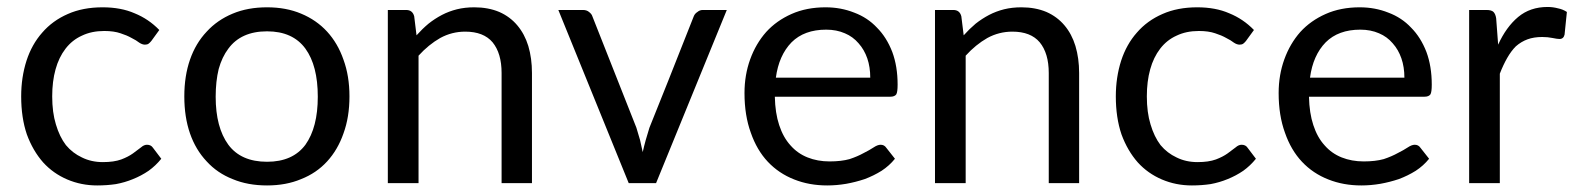

<svg xmlns="http://www.w3.org/2000/svg" viewBox="-20 -536 4614 562"><path d="M422.9 -416Q418.9 -411.1 415 -408.2Q411.1 -405.3 404.3 -405.3Q396.5 -405.3 387.7 -411.1Q378.9 -418 365.2 -424.8Q351.6 -432.6 333 -438.5Q313.5 -445.3 285.2 -445.3Q248 -445.3 219.7 -431.6Q191.4 -418.9 171.9 -393.6Q152.3 -368.2 142.6 -333Q132.8 -297.9 132.8 -253.9Q132.8 -207 143.6 -171.9Q154.3 -135.7 172.9 -111.3Q192.4 -87.9 219.7 -75.2Q247.1 -61.5 281.2 -61.5Q313.5 -61.5 335 -69.3Q355.5 -77.1 369.1 -86.9Q382.8 -96.7 392.6 -104.5Q401.4 -112.3 410.2 -112.3Q421.9 -112.3 427.7 -103.5Q435.5 -92.8 452.1 -71.3Q435.5 -50.8 415 -36.1Q393.6 -21.5 369.1 -11.7Q345.7 -2 319.3 2.9Q293 6.8 264.6 6.8Q217.8 6.8 176.8 -10.7Q135.7 -28.3 106.4 -60.5Q76.2 -94.7 58.6 -142.6Q42 -191.4 42 -253.9Q42 -309.6 57.6 -358.4Q73.2 -406.2 103.5 -440.4Q133.8 -475.6 178.7 -495.1Q222.7 -514.6 280.3 -514.6Q334 -514.6 374 -497.1Q415 -480.5 446.3 -448.2Q438.5 -437.5 422.9 -416Z M761.7 -514.6Q817.4 -514.6 861.3 -496.1Q906.2 -477.5 937.5 -443.4Q968.8 -409.2 985.4 -361.3Q1002.9 -313.5 1002.9 -253.9Q1002.9 -193.4 985.4 -145.5Q968.8 -97.7 937.5 -63.5Q906.2 -29.3 861.3 -11.7Q817.4 6.8 761.7 6.8Q705.1 6.8 661.1 -11.7Q616.2 -29.3 585 -63.5Q552.7 -97.7 536.1 -145.5Q519.5 -193.4 519.5 -253.9Q519.5 -313.5 536.1 -361.3Q552.7 -409.2 585 -443.4Q616.2 -477.5 661.1 -496.1Q705.1 -514.6 761.7 -514.6ZM761.7 -62.5Q836.9 -62.5 874 -112.3Q910.2 -163.1 910.2 -252.9Q910.2 -343.8 874 -393.6Q836.9 -444.3 761.7 -444.3Q723.6 -444.3 695.3 -431.6Q667 -418.9 648.4 -393.6Q629.9 -369.1 620.1 -334Q611.3 -297.9 611.3 -252.9Q611.3 -163.1 648.4 -112.3Q685.5 -62.5 761.7 -62.5Z M1199.2 -432.6Q1215.8 -451.2 1234.4 -466.8Q1252.9 -481.4 1273.4 -492.2Q1293.9 -502.9 1317.4 -508.8Q1340.8 -514.6 1368.2 -514.6Q1409.2 -514.6 1441.4 -501Q1472.7 -487.3 1494.1 -461.9Q1515.6 -436.5 1526.4 -401.4Q1537.1 -365.2 1537.1 -322.3Q1537.1 -214.8 1537.1 0Q1514.6 0 1448.2 0Q1448.2 -81.1 1448.2 -322.3Q1448.2 -379.9 1421.9 -412.1Q1395.5 -443.4 1341.8 -443.4Q1302.7 -443.4 1268.6 -424.8Q1234.4 -405.3 1205.1 -373Q1205.1 -249 1205.1 0Q1182.6 0 1115.2 0Q1115.2 -79.1 1115.2 -316.4Q1115.2 -364.3 1115.2 -506.8Q1128.9 -506.8 1168.9 -506.8Q1187.5 -506.8 1192.4 -488.3Q1194.3 -469.7 1199.2 -432.6Z M2107.4 -506.8Q2055.7 -379.9 1900.4 0Q1880.9 0 1820.3 0Q1768.6 -127 1614.3 -506.8Q1631.8 -506.8 1686.5 -506.8Q1697.3 -506.8 1704.1 -501Q1711.9 -495.1 1713.9 -488.3Q1756.8 -378.9 1842.8 -162.1Q1848.6 -143.6 1853.5 -126Q1857.4 -108.4 1861.3 -90.8Q1865.2 -108.4 1870.1 -126Q1875 -143.6 1880.9 -162.1Q1924.8 -270.5 2010.7 -488.3Q2013.7 -496.1 2021.5 -501Q2028.3 -506.8 2037.1 -506.8Q2060.5 -506.8 2107.4 -506.8Z M2527.3 -308.6Q2527.3 -339.8 2518.6 -365.2Q2509.8 -390.6 2493.2 -409.2Q2476.6 -428.7 2453.1 -438.5Q2428.7 -449.2 2398.4 -449.2Q2334 -449.2 2296.9 -412.1Q2259.8 -374 2251 -308.6Q2342.8 -308.6 2527.3 -308.6ZM2599.6 -71.3Q2583 -50.8 2560.5 -36.1Q2537.1 -21.5 2510.7 -11.7Q2484.4 -2.9 2457 2Q2428.7 6.8 2401.4 6.8Q2348.6 6.8 2304.7 -10.7Q2259.8 -28.3 2227.5 -62.5Q2195.3 -96.7 2177.7 -147.5Q2159.2 -198.2 2159.2 -263.7Q2159.2 -316.4 2175.8 -362.3Q2192.4 -408.2 2222.7 -442.4Q2252.9 -475.6 2296.9 -495.1Q2340.8 -514.6 2396.5 -514.6Q2441.4 -514.6 2480.5 -499Q2519.5 -484.4 2546.9 -455.1Q2575.2 -426.8 2591.8 -383.8Q2607.4 -341.8 2607.4 -288.1Q2607.4 -266.6 2603.5 -259.8Q2598.6 -252.9 2585.9 -252.9Q2473.6 -252.9 2248 -252.9Q2249 -205.1 2260.7 -169.9Q2272.5 -133.8 2293.9 -110.4Q2314.5 -86.9 2343.8 -75.2Q2373 -63.5 2408.2 -63.5Q2442.4 -63.5 2466.8 -70.3Q2490.2 -78.1 2507.8 -87.9Q2525.4 -96.7 2537.1 -104.5Q2548.8 -112.3 2557.6 -112.3Q2568.4 -112.3 2574.2 -103.5Q2583 -92.8 2599.6 -71.3Z M2800.8 -432.6Q2817.4 -451.2 2835.9 -466.8Q2854.5 -481.4 2875 -492.2Q2895.5 -502.9 2918.9 -508.8Q2942.4 -514.6 2969.7 -514.6Q3010.7 -514.6 3043 -501Q3074.2 -487.3 3095.7 -461.9Q3117.2 -436.5 3127.9 -401.4Q3138.7 -365.2 3138.7 -322.3Q3138.7 -214.8 3138.7 0Q3116.2 0 3049.8 0Q3049.8 -81.1 3049.8 -322.3Q3049.8 -379.9 3023.4 -412.1Q2997.1 -443.4 2943.4 -443.4Q2904.3 -443.4 2870.1 -424.8Q2835.9 -405.3 2806.6 -373Q2806.6 -249 2806.6 0Q2784.2 0 2716.8 0Q2716.8 -79.1 2716.8 -316.4Q2716.8 -364.3 2716.8 -506.8Q2730.5 -506.8 2770.5 -506.8Q2789.1 -506.8 2793.9 -488.3Q2795.9 -469.7 2800.8 -432.6Z M3627 -416Q3623 -411.1 3619.1 -408.2Q3615.2 -405.3 3608.4 -405.3Q3600.6 -405.3 3591.8 -411.1Q3583 -418 3569.3 -424.8Q3555.7 -432.6 3537.1 -438.5Q3517.6 -445.3 3489.3 -445.3Q3452.1 -445.3 3423.8 -431.6Q3395.5 -418.9 3376 -393.6Q3356.4 -368.2 3346.7 -333Q3336.9 -297.9 3336.9 -253.9Q3336.9 -207 3347.7 -171.9Q3358.4 -135.7 3377 -111.3Q3396.5 -87.9 3423.8 -75.2Q3451.2 -61.5 3485.4 -61.5Q3517.6 -61.5 3539.1 -69.3Q3559.6 -77.1 3573.2 -86.9Q3586.9 -96.7 3596.7 -104.5Q3605.5 -112.3 3614.3 -112.3Q3626 -112.3 3631.8 -103.5Q3639.6 -92.8 3656.2 -71.3Q3639.6 -50.8 3619.1 -36.1Q3597.7 -21.5 3573.2 -11.7Q3549.8 -2 3523.4 2.9Q3497.1 6.8 3468.8 6.8Q3421.9 6.8 3380.9 -10.7Q3339.8 -28.3 3310.5 -60.5Q3280.3 -94.7 3262.7 -142.6Q3246.1 -191.4 3246.1 -253.9Q3246.1 -309.6 3261.7 -358.4Q3277.3 -406.2 3307.6 -440.4Q3337.9 -475.6 3382.8 -495.1Q3426.8 -514.6 3484.4 -514.6Q3538.1 -514.6 3578.1 -497.1Q3619.1 -480.5 3650.4 -448.2Q3642.6 -437.5 3627 -416Z M4090.8 -308.6Q4090.8 -339.8 4082 -365.2Q4073.2 -390.6 4056.6 -409.2Q4040 -428.7 4016.6 -438.5Q3992.2 -449.2 3961.9 -449.2Q3897.5 -449.2 3860.4 -412.1Q3823.2 -374 3814.5 -308.6Q3906.2 -308.6 4090.8 -308.6ZM4163.1 -71.3Q4146.5 -50.8 4124 -36.1Q4100.6 -21.5 4074.2 -11.7Q4047.9 -2.9 4020.5 2Q3992.2 6.8 3964.8 6.8Q3912.1 6.8 3868.2 -10.7Q3823.2 -28.3 3791 -62.5Q3758.8 -96.7 3741.2 -147.5Q3722.7 -198.2 3722.7 -263.7Q3722.7 -316.4 3739.3 -362.3Q3755.9 -408.2 3786.1 -442.4Q3816.4 -475.6 3860.4 -495.1Q3904.3 -514.6 3960 -514.6Q4004.9 -514.6 4043.9 -499Q4083 -484.4 4110.4 -455.1Q4138.7 -426.8 4155.3 -383.8Q4170.9 -341.8 4170.9 -288.1Q4170.9 -266.6 4167 -259.8Q4162.1 -252.9 4149.4 -252.9Q4037.1 -252.9 3811.5 -252.9Q3812.5 -205.1 3824.2 -169.9Q3835.9 -133.8 3857.4 -110.4Q3877.9 -86.9 3907.2 -75.2Q3936.5 -63.5 3971.7 -63.5Q4005.9 -63.5 4030.3 -70.3Q4053.7 -78.1 4071.3 -87.9Q4088.9 -96.7 4100.6 -104.5Q4112.3 -112.3 4121.1 -112.3Q4131.8 -112.3 4137.7 -103.5Q4146.5 -92.8 4163.1 -71.3Z M4365.2 -405.3Q4388.7 -457 4423.8 -486.3Q4459 -515.6 4509.8 -515.6Q4525.4 -515.6 4540 -511.7Q4554.7 -508.8 4566.4 -501Q4564.5 -478.5 4559.6 -434.6Q4556.6 -421.9 4544.9 -421.9Q4538.1 -421.9 4524.4 -424.8Q4510.7 -427.7 4494.1 -427.7Q4469.7 -427.7 4451.2 -420.9Q4432.6 -414.1 4417 -400.4Q4403.3 -386.7 4391.6 -366.2Q4379.9 -345.7 4370.1 -320.3Q4370.1 -212.9 4370.1 0Q4347.7 0 4280.3 0Q4280.3 -79.1 4280.3 -316.4Q4280.3 -364.3 4280.3 -506.8Q4293 -506.8 4331.1 -506.8Q4345.7 -506.8 4351.6 -501Q4357.4 -495.1 4359.4 -482.4Q4361.3 -456.1 4365.2 -405.3Z"/></svg>

Font: Lato
Style: Regular
Weight: 400
Designer: Lukasz Dziedzic with Adam Twardoch and Botio Nikoltchev
Version: Version 2.015; 2015-08-06; http://www.latofonts.com/